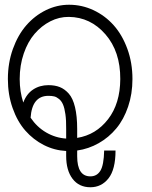

<svg xmlns="http://www.w3.org/2000/svg" viewBox="-20 -623 640 809"><path d="M13.2 -290Q13.2 -357.9 34.4 -417Q55.7 -476.1 91.1 -516.6Q126.5 -557.1 173.3 -580.1Q220.2 -603 271 -603Q325.2 -603 374 -580.1Q422.9 -557.1 459 -516.6Q495.1 -476.1 516.6 -417.2Q538.1 -358.4 538.1 -290Q538.1 -227.5 519.8 -173.6Q501.5 -119.6 470 -81.8Q438.5 -43.9 396 -19.8Q353.5 4.4 305.2 11.2V35.2Q305.2 120.1 360.8 120.1Q388.2 120.1 402.8 96.7Q417.5 73.2 418.9 11.2H466.8Q466.8 90.8 437.3 128.4Q407.7 166 360.8 166Q313 166 285.9 130.6Q258.8 95.2 258.8 34.2V13.2Q209.5 10.7 165 -11.7Q120.6 -34.2 86.9 -72.5Q53.2 -110.8 33.2 -167.5Q13.2 -224.1 13.2 -290ZM63 -290Q63 -237.3 78.1 -190.9Q91.8 -227.5 119.6 -245.8Q147.5 -264.2 184.1 -264.2Q211.4 -264.2 231.9 -256.1Q252.4 -248 269.8 -228.5Q287.1 -209 296.1 -171.4Q305.2 -133.8 305.2 -79.1V-42Q384.3 -54.7 435.3 -120.6Q486.3 -186.5 486.8 -290Q487.3 -405.8 424.3 -478.3Q361.3 -550.8 270 -551.8Q229.5 -552.2 192.1 -533.2Q154.8 -514.2 126 -480.7Q97.2 -447.3 80.1 -397.5Q63 -347.7 63 -290ZM108.9 -127Q135.7 -87.4 174.8 -64.7Q213.9 -42 258.8 -39.1V-79.1Q259.3 -115.7 255.6 -141.6Q252 -167.5 245.6 -182.4Q239.3 -197.3 228.8 -205.8Q218.3 -214.4 208.3 -216.8Q198.2 -219.2 184.1 -219.2Q115.2 -219.2 108.9 -127Z"/></svg>

Font: Compagnon Roman
Style: Regular
Weight: 400
Designer: Juliette Duhe, Lea Pradine
Foundry: Velvetyne Type Foundry
Version: Version 1.000;PS 001.000;hotconv 1.0.88;makeotf.lib2.5.64775